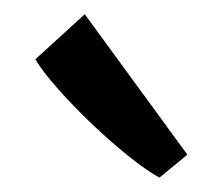

<svg xmlns="http://www.w3.org/2000/svg" viewBox="-20 -861 304 270"><path d="M243.5 -643.5 204.2 -611.2Q185.9 -621.3 160.4 -641.7Q135 -662.1 108.7 -687.2Q82.4 -712.4 61.1 -736.5Q39.7 -760.6 29.7 -777.6L99.2 -841Z"/></svg>

Font: Merriweather Sans Variable Regular
Style: Italic
Weight: 300
Italic angle: -8°
Designer: Eben Sorkin
Foundry: Eben Sorkin
Version: Version 2.001